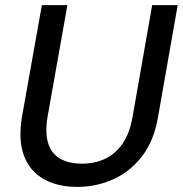

<svg xmlns="http://www.w3.org/2000/svg" viewBox="-20 -720 716 752"><path d="M283 12Q206 12 151.5 -18.5Q97 -49 74 -110Q51 -171 66 -262L144 -700H244L166 -261Q156 -200 168.5 -159.5Q181 -119 215 -99Q249 -79 301 -79Q351 -79 391.5 -98Q432 -117 460 -157.5Q488 -198 499 -261L576 -700H676L599 -262Q583 -168 536 -107.5Q489 -47 423 -17.5Q357 12 283 12Z"/></svg>

Font: DM Sans 11pt Medium
Style: Italic
Weight: 500
Italic angle: -10°
Version: Version 4.004;gftools[0.9.30]